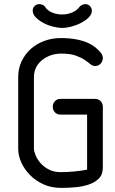

<svg xmlns="http://www.w3.org/2000/svg" viewBox="-20 -908 557 928"><path d="M280 -838Q305 -838 328.5 -847.5Q352 -857 366 -877Q379 -888 392 -888Q407 -888 415.5 -878Q424 -868 424 -857Q424 -839 409 -824Q394 -809 372 -797.5Q350 -786 325 -779.5Q300 -773 280 -773Q262 -773 237.5 -779Q213 -785 191 -796.5Q169 -808 153.5 -823.5Q138 -839 138 -857Q138 -869 147 -878.5Q156 -888 170 -888Q183 -888 195 -879Q208 -857 231.5 -847.5Q255 -838 280 -838ZM468 -652Q477 -640 477 -627Q477 -613 467 -601Q457 -589 439 -589Q427 -589 416 -598.5Q405 -608 388.5 -619Q372 -630 345.5 -639.5Q319 -649 276 -649Q250 -649 226.5 -641Q203 -633 184.5 -618.5Q166 -604 155 -583Q144 -562 144 -536V-189Q144 -177 152 -157.5Q160 -138 175.5 -120Q191 -102 215.5 -89Q240 -76 273 -76Q304 -76 337 -79Q370 -82 401 -88V-354H273Q256 -354 245.5 -365Q235 -376 235 -392Q235 -408 245.5 -419Q256 -430 273 -430H439Q456 -430 466.5 -419Q477 -408 477 -392V-97Q477 -64 457 -44.5Q437 -25 407.5 -15.5Q378 -6 344.5 -3Q311 0 285 0H273Q228 0 190.5 -17Q153 -34 126 -61Q99 -88 83.5 -121.5Q68 -155 68 -189V-536Q68 -578 85 -613Q102 -648 130 -672.5Q158 -697 195 -710.5Q232 -724 273 -724Q315 -724 347 -718Q379 -712 402 -702Q425 -692 441 -679Q457 -666 468 -652Z"/></svg>

Font: VDS Compensated
Style: Light
Weight: 300
Designer: artmaker
Foundry: artmaker
Version: Version 1.000 2012 initial release